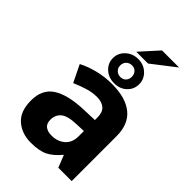

<svg xmlns="http://www.w3.org/2000/svg" viewBox="-247 -915 1013 1013"><g transform="rotate(45 259.5 -408.0)"><path d="M344.7 -192.9V-232.4L293 -230.5Q227.5 -228.5 202.1 -207Q177.2 -185.5 177.2 -150.4Q177.2 -120.1 194.8 -107.4Q212.9 -94.2 241.7 -94.7Q285.2 -94.7 314.9 -120.1Q344.7 -146 344.7 -192.9ZM273.9 -513.2Q376 -513.2 430.7 -469.2Q485.8 -425.3 485.8 -335V-2V0H483.9H387.2H386.2L385.7 -1L359.4 -67.9H357.4Q324.7 -27.8 289.1 -9.3Q271 0 246.3 4.6Q221.7 9.3 189.9 9.3Q122.1 9.3 77.6 -29.8Q32.7 -68.8 33.2 -150.9Q33.2 -231.4 89.8 -269Q146.5 -306.6 258.8 -311.5L344.7 -314.5V-334.5Q344.7 -373 324.2 -390.6Q304.2 -408.2 268.1 -408.7Q231.4 -408.7 197.3 -397.9Q162.6 -387.2 127.4 -372.1L126 -371.1L125 -373L80.1 -465.3L79.6 -467.3L81.1 -467.8Q120.6 -488.3 170.4 -500.7Q220.2 -513.2 273.9 -513.2ZM235.4 -612.8Q235.4 -594.2 248 -582Q260.7 -569.8 279.3 -569.8Q297.9 -569.8 309.6 -582Q321.3 -594.2 321.3 -612.8Q321.3 -632.8 309.6 -645Q297.9 -657.2 279.3 -657.2Q260.7 -657.2 248 -645Q235.4 -632.8 235.4 -612.8ZM180.7 -612.8Q180.7 -650.9 209.2 -677.5Q237.8 -704.1 279.3 -704.1Q320.3 -704.1 348.4 -677.7Q376.5 -651.4 376.5 -612.8Q376.5 -575.2 349.1 -549.3Q321.8 -523.4 279.3 -523.4Q236.3 -523.4 208.5 -549.6Q180.7 -575.7 180.7 -612.8ZM335.4 -824.7H462.9L332 -723.6H244.1Z"/></g></svg>

Font: MAUL Bold
Style: Bold
Weight: 700
Designer: MAUL
Version: Version 1.0; 2020; ttfautohint (v1.8.3)